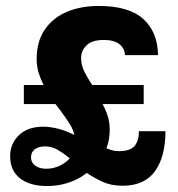

<svg xmlns="http://www.w3.org/2000/svg" viewBox="-20 -613 597 644"><path d="M138 11Q80 11 47 -15Q14 -41 14 -89Q14 -131 43.5 -159.5Q73 -188 125 -188Q149 -188 178 -180.5Q207 -173 250 -150L229 -107Q231 -110 232 -117.5Q233 -125 233 -132Q233 -164 217.5 -191Q202 -218 166 -264H60V-328H126Q116 -348 109.5 -369Q103 -390 103 -415Q103 -474 130 -513.5Q157 -553 203.5 -573Q250 -593 311 -593Q413 -593 461 -549Q509 -505 510 -428H399Q399 -449 381.5 -464Q364 -479 328 -479Q289 -479 270.5 -461Q252 -443 252 -418Q252 -394 263 -372.5Q274 -351 289 -328H462V-264H324Q334 -246 341 -224.5Q348 -203 348 -178Q348 -162 345.5 -146.5Q343 -131 337 -116Q346 -112 355.5 -109Q365 -106 378 -106Q417 -106 431.5 -123.5Q446 -141 446 -173H535Q535 -88 500 -39Q465 10 391 10Q353 10 324.5 -3Q296 -16 271 -33Q245 -12 210.5 -0.5Q176 11 138 11ZM84 -85Q84 -68 98 -57.5Q112 -47 135 -47Q158 -47 179 -56.5Q200 -66 214 -82Q193 -99 173.5 -110.5Q154 -122 132 -122Q110 -122 97 -112.5Q84 -103 84 -85Z"/></svg>

Font: Rokkitt SemiBold ExtraBold
Style: Regular
Weight: 800
Version: Version 3.103